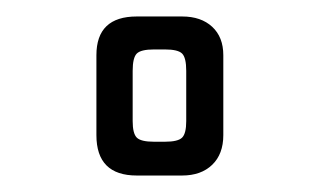

<svg xmlns="http://www.w3.org/2000/svg" viewBox="-20 -723 388 233"><path d="M201 -510H146Q97 -510 97 -559V-656Q97 -703 146 -703H201Q224 -703 237.5 -690.5Q251 -678 251 -656V-559Q251 -536 237.5 -523Q224 -510 201 -510ZM180 -551Q196 -551 201 -556Q206 -561 206 -576V-637Q206 -653 201 -658Q196 -663 180 -663H167Q151 -663 146 -658Q141 -653 141 -637V-576Q141 -561 146 -556Q151 -551 167 -551Z"/></svg>

Font: Rajdhani Semibold
Style: Regular
Weight: 600
Designer: Satya Rajpurohit, Jyotish Sonowal
Foundry: Indian Type Foundry
Version: Version 1.200;PS 1.0;hotconv 1.0.78;makeotf.lib2.5.61930; tt